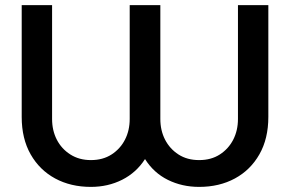

<svg xmlns="http://www.w3.org/2000/svg" viewBox="-20 -720 1136 752"><path d="M336 12Q257 12 196 -21Q135 -54 100 -115.5Q65 -177 65 -262V-700H184V-254Q184 -209 202.5 -173Q221 -137 255.5 -115Q290 -93 336 -93Q383 -93 417 -115Q451 -137 469.5 -173Q488 -209 488 -254V-700H608V-254Q608 -209 626.5 -173Q645 -137 679 -115Q713 -93 760 -93Q807 -93 841 -115Q875 -137 893.5 -173Q912 -209 912 -254V-700H1031V-262Q1031 -177 996 -115.5Q961 -54 900 -21Q839 12 760 12Q693 12 637.5 -15.5Q582 -43 548 -97Q514 -44 458.5 -16Q403 12 336 12Z"/></svg>

Font: MuseoModerno Medium
Style: Regular
Weight: 500
Designer: Pablo Cosgaya, Héctor Gatti, Marcela Romero, and the Authors of The MuseoModerno Project.
Foundry: Omnibus-Type Team
Version: Version 1.001